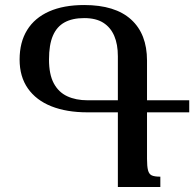

<svg xmlns="http://www.w3.org/2000/svg" viewBox="-20 -744 779 764"><path d="M449 0V-297H328Q245 -297 184.5 -321Q124 -345 91 -392Q58 -439 58 -507Q58 -576 88 -624.5Q118 -673 175.5 -698.5Q233 -724 315 -724Q438 -724 501.5 -666.5Q565 -609 565 -503V-112Q565 -82 569 -66.5Q573 -51 584 -46Q595 -41 618 -41V0ZM328 -345H449V-520Q449 -568 434.5 -601.5Q420 -635 391 -653.5Q362 -672 315 -672Q268 -672 237 -655Q206 -638 190.5 -602Q175 -566 175 -507Q175 -448 194 -412.5Q213 -377 247.5 -361Q282 -345 328 -345ZM557 -297V-345H733V-297Z"/></svg>

Font: Noto Serif Armenian Medium
Style: Regular
Weight: 500
Version: Version 2.007